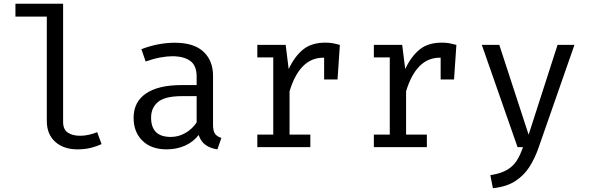

<svg xmlns="http://www.w3.org/2000/svg" viewBox="-20 -777 3117 1014"><path d="M313.3 -757.4V-133.3Q313.3 -93.3 338.2 -76.7Q363.1 -60 402.6 -60Q426.7 -60 449 -65.1Q471.3 -70.3 493.3 -79L516.4 -15.9Q494.4 -5.1 461.8 3.3Q429.2 11.8 388.2 11.8Q316.4 11.8 271.8 -27.9Q227.2 -67.7 227.2 -137.9V-689.2H61.5V-757.4Z M1105.1 -117.9Q1105.1 -85.1 1115.9 -70.3Q1126.7 -55.4 1149.2 -48.7L1128.2 11.8Q1093.3 7.2 1067.2 -10.5Q1041 -28.2 1029.2 -64.1Q1000 -26.7 956.2 -7.4Q912.3 11.8 860 11.8Q779 11.8 732.3 -33.8Q685.6 -79.5 685.6 -154.9Q685.6 -238.5 750.8 -283.1Q815.9 -327.7 939 -327.7H1018.5V-372.8Q1018.5 -431.3 984.4 -455.6Q950.3 -480 889.7 -480Q863.1 -480 827.2 -473.6Q791.3 -467.2 749.2 -452.3L726.7 -517.4Q775.9 -535.9 819.7 -543.6Q863.6 -551.3 903.1 -551.3Q1003.6 -551.3 1054.4 -504.1Q1105.1 -456.9 1105.1 -376.9ZM882.1 -53.8Q922.1 -53.8 958.2 -74.1Q994.4 -94.4 1018.5 -130.3V-269.2H940.5Q851.3 -269.2 814.6 -238.5Q777.9 -207.7 777.9 -155.9Q777.9 -53.8 882.1 -53.8Z M1339 0V-66.2H1423.1V-473.8H1339V-540H1488.7L1504.6 -412.3Q1535.9 -479 1580.5 -515.4Q1625.1 -551.8 1698.5 -551.8Q1721 -551.8 1738.7 -548.5Q1756.4 -545.1 1774.9 -540L1762.6 -357.4H1691.8V-472.3Q1689.7 -472.3 1687.2 -472.3Q1563.1 -472.3 1509.2 -294.9V-66.2H1619V0Z M1954.4 0V-66.2H2038.5V-473.8H1954.4V-540H2104.1L2120 -412.3Q2151.3 -479 2195.9 -515.4Q2240.5 -551.8 2313.8 -551.8Q2336.4 -551.8 2354.1 -548.5Q2371.8 -545.1 2390.3 -540L2377.9 -357.4H2307.2V-472.3Q2305.1 -472.3 2302.6 -472.3Q2178.5 -472.3 2124.6 -294.9V-66.2H2234.4V0Z M3013.8 -540 2824.1 3.6Q2805.1 58.5 2776.2 104.1Q2747.2 149.7 2700.8 179.7Q2654.4 209.7 2583.1 216.9L2569.7 148.2Q2625.6 139 2657.9 120Q2690.3 101 2709 71.5Q2727.7 42.1 2742.1 0H2713.3L2524.6 -540H2616.9L2771.8 -65.6L2924.6 -540Z"/></svg>

Font: FiraCode Nerd Font
Style: Regular
Weight: 400
Designer: Carrois Corporate, Edenspiekermann AG, Nikita Prokopov
Foundry: Carrois Corporate, Edenspiekermann AG, Nikita Prokopov
Version: Version 6.002;Nerd Fonts 2.1.0